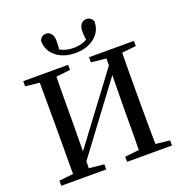

<svg xmlns="http://www.w3.org/2000/svg" viewBox="-167 -1127 1209 1272"><g transform="rotate(-20 437.5 -490.5)"><path d="M250 -949.2Q264.6 -981.4 294.9 -981.4Q317.4 -981.4 332 -964.4Q346.7 -947.3 346.7 -912.1Q346.7 -874 342.8 -853.5Q382.8 -830.1 438.5 -830.1Q493.2 -830.1 533.2 -853.5Q528.3 -879.9 528.3 -911.1Q528.3 -946.3 543.5 -963.9Q558.6 -981.4 580.1 -981.4Q612.3 -981.4 627 -949.2Q627 -878.9 573.7 -836.4Q520.5 -793.9 438.5 -793.9Q356.4 -793.9 303.2 -836.4Q250 -878.9 250 -949.2ZM828.1 -701.2 728.5 -690.4Q726.6 -593.8 726.6 -393.6V-342.8Q726.6 -144.5 728.5 -46.9L828.1 -36.1V0H511.7V-36.1L611.3 -46.9Q613.3 -143.6 613.3 -356.4L616.2 -573.2L259.8 -95.7L258.8 -46.9L364.3 -36.1V0H47.9V-36.1L147.5 -46.9Q148.4 -143.6 148.4 -342.8V-393.6Q148.4 -591.8 147.5 -690.4L47.9 -701.2V-737.3H364.3V-701.2L264.6 -690.4Q262.7 -593.8 262.7 -393.6L260.7 -165L617.2 -641.6V-690.4L511.7 -701.2V-737.3H828.1Z"/></g></svg>

Font: GenYoMin TW TTF SemiBold
Style: Regular
Weight: 600
Version: Version 1.300